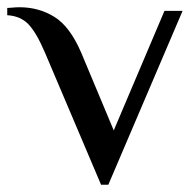

<svg xmlns="http://www.w3.org/2000/svg" viewBox="-25 -500 542 530"><path d="M-5 -458V-478Q0 -478 9.5 -479Q19 -480 29 -480Q82 -480 125 -453.5Q168 -427 199 -355L289 -140L429 -470H479L274 10H254L99 -355Q75 -411 53 -433.5Q31 -456 -5 -458Z"/></svg>

Font: ZCOOL XiaoWei
Style: Regular
Weight: 400
Version: Version 1.000